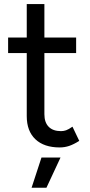

<svg xmlns="http://www.w3.org/2000/svg" viewBox="-20 -696 431 923"><path d="M108.6 -137.6V-676.4H193.4V-146.8Q193.4 -107.4 214.1 -86.5Q234.8 -65.6 273.2 -65.6Q286 -65.6 297.7 -69.7Q309.4 -73.8 328.4 -87L361 -18.8Q334.2 -1.8 312.4 5.5Q290.6 12.8 267.2 12.8Q191.6 12.8 150.1 -26.6Q108.6 -66 108.6 -137.6ZM19 -515.4H346V-441H19ZM179.4 61.2H271L203.2 206.6H131.8Z"/></svg>

Font: 寒蝉端黑体 Light
Style: Regular
Weight: 300
Designer: ChillDuanSans {Warren2060}; 
Source Han Sans {Ryoko NISHIZUKA 西塚涼子 (kana, bopomofo & ideographs); Paul D. Hunt (Latin, G
Foundry: ChillType&Adobe
Version: Version 1.300;Glyphs 3.3 (3306)